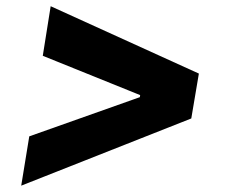

<svg xmlns="http://www.w3.org/2000/svg" viewBox="-20 -602 723 618"><path d="M595.7 -220.7 48.3 -4.4 74.2 -163.1 435.1 -291 429.2 -283.2 432.1 -302.2 436 -293.9 117.7 -422.4 143.1 -582 620.1 -365.2Z"/></svg>

Font: Inter 17pt ExtraBold
Style: Italic
Weight: 800
Italic angle: -9.3988°
Version: Version 4.001;git-66647c0bb